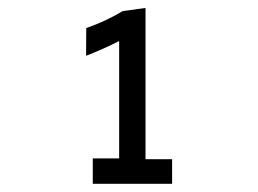

<svg xmlns="http://www.w3.org/2000/svg" viewBox="-20 -776 640 476"><path d="M275.4 -674.3Q236.3 -654.3 193.4 -637.7L193.8 -706.5Q240.2 -722.2 284.2 -748.5L340.8 -756.3V-381.3H406.7V-320.3H210V-383.3H275.4Z"/></svg>

Font: Oxygen Mono
Style: Regular
Weight: 400
Designer: Vernon Adams
Foundry: Vernon Adams
Version: Version 0.201; ttfautohint (v0.8) -r 50 -G 200 -x